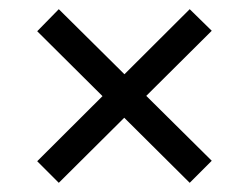

<svg xmlns="http://www.w3.org/2000/svg" viewBox="-20 -507 542 418"><path d="M108 -109 61 -156 393 -487 441 -440ZM393 -109 61 -439 108 -487 441 -157Z"/></svg>

Font: Bricolage Grotesque 24pt Light
Style: Regular
Weight: 300
Designer: Mathieu Triay
Foundry: Atelier Triay
Version: Version 1.001;gftools[0.9.33.dev8+g029e19f]